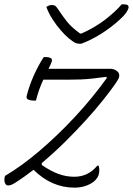

<svg xmlns="http://www.w3.org/2000/svg" viewBox="-22 -842 611 882"><path d="M351 -641H342Q335 -641 325.5 -644.5Q316 -648 294 -666Q277 -680 257 -703Q237 -726 219 -754Q201 -782 191 -810Q203 -819 216 -819Q227 -819 232.5 -814.5Q238 -810 248 -795Q264 -770 286 -742.5Q308 -715 346 -688H352Q413 -715 460 -751Q507 -787 537 -822H547Q562 -822 566 -817Q570 -812 568 -804Q565 -794 556 -781.5Q547 -769 527 -751Q490 -717 444.5 -688Q399 -659 351 -641ZM179 -580H189Q201 -580 210.5 -575.5Q220 -571 215 -557Q214 -553 210 -545Q206 -537 201 -526H485Q502 -526 515.5 -515.5Q529 -505 525 -489L524 -485Q522 -477 502.5 -449.5Q483 -422 450 -380.5Q417 -339 373 -290.5Q329 -242 277.5 -191Q226 -140 170 -93V-84Q211 -56 246.5 -43Q282 -30 319 -30Q383 -30 425 -81H431Q436 -67 433 -47Q430 -25 408 -7Q371 20 320 20Q215 20 132 -62Q111 -46 89.5 -30.5Q68 -15 47 -2Q29 10 15 10Q5 10 0.5 -2Q-4 -14 0 -30L1 -34Q76 -78 159 -148.5Q242 -219 322.5 -305.5Q403 -392 469 -484L466 -489Q429 -484 401.5 -481Q374 -478 349 -477Q324 -476 293 -476H177Q167 -455 158.5 -431Q150 -407 143 -380H133Q117 -380 107 -385Q97 -390 101 -403Q112 -447 132.5 -493.5Q153 -540 179 -580Z"/></svg>

Font: Recursive Sn Csl St Lt
Style: Italic
Weight: 300
Italic angle: -15°
Version: Version 1.079;hotconv 1.0.112;makeotfexe 2.5.65598; ttfautoh